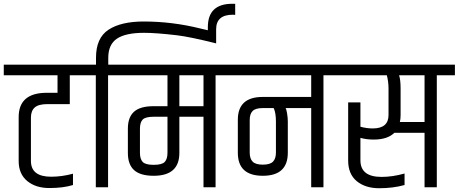

<svg xmlns="http://www.w3.org/2000/svg" viewBox="-44 -993 2432 1018"><path d="M120 -370V-140Q120 -56 227 -56Q284 -56 343 -72V-12Q291 4 218 4Q145 4 100 -33.5Q55 -71 55 -139V-372Q55 -501 204 -501H261V-594H-24V-650H416V-594H326V-441H208Q160 -441 140 -423Q120 -405 120 -370Z M465 -650V-687Q465 -792 531.5 -835.5Q598 -879 718 -879Q869 -879 1018 -842Q1041 -837 1052 -834Q1097 -824 1102 -822V-763Q962 -798 894 -806Q783 -819 720 -819Q622 -819 576 -788Q530 -757 530 -686V-650H625V-594H529V0H464V-594H368V-650Z M1035 0V-374H907V-182Q907 -61 771 -61Q700 -61 667 -91Q634 -121 634 -182V-311Q634 -371 666.5 -400.5Q699 -430 771 -430H844V-594H577V-650H1195V-594H1099V0ZM907 -430H1035V-594H907ZM844 -183V-374H771Q727 -374 712.5 -359Q698 -344 698 -310V-183Q698 -150 712.5 -134.5Q727 -119 771 -119Q815 -119 829.5 -134.5Q844 -150 844 -183Z M1102 -789H1058V-849Q1058 -973 1188 -973H1203V-914Q1197 -915 1191 -915Q1102 -915 1102 -838Z M1349 -420Q1311 -420 1295.5 -404.5Q1280 -389 1280 -357V-184Q1280 -152 1295.5 -136Q1311 -120 1349.5 -120Q1388 -120 1403.5 -136Q1419 -152 1419 -184V-348Q1419 -396 1407 -420ZM1606 -420H1470Q1474 -416 1478 -392.5Q1482 -369 1482 -349V-183Q1482 -61 1349.5 -61Q1217 -61 1217 -183V-358Q1217 -479 1349 -479H1606V-594H1147V-650H1768V-594H1671V0H1606Z M2016 -524Q2016 -560 2007 -594H1719V-650H2368V-594H2272V0H2207V-289H2047Q2011 -253 1937 -253Q1899 -253 1867 -262V-143Q1867 -55 1979 -55Q2037 -55 2101 -73V-12Q2040 5 1966.5 5Q1893 5 1847.5 -32.5Q1802 -70 1802 -142V-450H1867V-321Q1901 -312 1932 -312Q2016 -312 2016 -383ZM2207 -346V-594H2072Q2080 -570 2080 -524V-383Q2080 -361 2076 -346Z"/></svg>

Font: Khand
Style: Regular
Weight: 400
Designer: Devanagari: Sanchit Sawaria, Jyotish Sonowal; Latin: Satya Rajpurohit
Foundry: Indian Type Foundry
Version: Version 1.101;PS 1.0;hotconv 1.0.78;makeotf.lib2.5.61930; tt